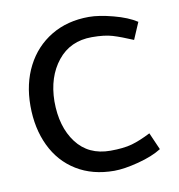

<svg xmlns="http://www.w3.org/2000/svg" viewBox="-64 -557 586 629"><g transform="rotate(-10 229.0 -242.5)"><path d="M266 -54Q193 -54 153 -107Q113 -160 113 -245Q114 -326 156 -378.5Q198 -431 270 -431Q312 -431 338.5 -423Q365 -415 405 -398L429 -454Q400 -473 352.5 -485.5Q305 -498 272 -498Q200 -498 146 -465.5Q92 -433 62.5 -375.5Q33 -318 33 -244Q33 -169 61 -110.5Q89 -52 142 -19.5Q195 13 267 13Q300 13 348 0.5Q396 -12 426 -31L401 -88Q366 -70 338 -62Q310 -54 266 -54Z"/></g></svg>

Font: Catamaran
Style: Regular
Weight: 400
Designer: Pria Ravichandran
Version: Version 1.000;PS 001.000;hotconv 1.0.70;makeotf.lib2.5.58329